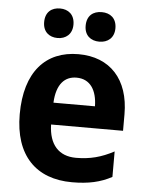

<svg xmlns="http://www.w3.org/2000/svg" viewBox="-54 -794 648 848"><g transform="rotate(5 270.0 -370.0)"><path d="M113 -684C113 -641 141 -619 178 -619C214 -619 243 -641 243 -684C243 -729 214 -750 178 -750C141 -750 113 -729 113 -684ZM297 -684C297 -641 325 -619 363 -619C400 -619 429 -641 429 -684C429 -729 400 -750 363 -750C325 -750 297 -729 297 -684ZM277 -556C132 -556 41 -458 41 -269C41 -87 137 10 297 10C370 10 423 -2 473 -29V-142C417 -112 367 -99 305 -99C229 -99 185 -147 183 -236H502V-309C502 -464 417 -556 277 -556ZM277 -452C339 -452 368 -403 369 -333H185C189 -417 226 -452 277 -452Z"/></g></svg>

Font: Noto Sans Telugu SemiCondensed
Style: Bold
Weight: 700
Width: 4
Designer: Jelle Bosma - Monotype Design Team
Foundry: Monotype Imaging Inc.
Version: Version 2.005